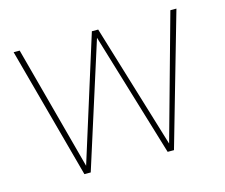

<svg xmlns="http://www.w3.org/2000/svg" viewBox="-78 -602 825 704"><g transform="rotate(-15 335.0 -249.5)"><path d="M161 0 26 -499H49L175 -28L323 -499H347L490 -28L621 -499H644L501 0H477L335 -471L185 0Z"/></g></svg>

Font: DM Sans 20pt Thin
Style: Regular
Weight: 250
Version: Version 4.004;gftools[0.9.30]